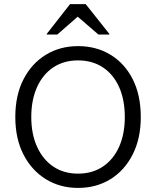

<svg xmlns="http://www.w3.org/2000/svg" viewBox="-20 -911 765 941"><path d="M362.5 10Q274.2 10 204.6 -32.9Q135 -75.8 95 -153.8Q55 -231.7 55 -337.5Q55 -444.2 95 -522.1Q135 -600 204.6 -642.5Q274.2 -685 362.5 -685Q451.7 -685 521.2 -642.9Q590.8 -600.8 630.4 -522.9Q670 -445 670 -337.5Q670 -231.7 630 -153.3Q590 -75 520.8 -32.5Q451.7 10 362.5 10ZM362.5 -60Q432.5 -60 484.2 -94.6Q535.8 -129.2 563.8 -191.7Q591.7 -254.2 591.7 -337.5Q591.7 -421.7 563.8 -484.2Q535.8 -546.7 484.2 -580.8Q432.5 -615 362.5 -615Q292.5 -615 241.2 -580.8Q190 -546.7 161.7 -484.2Q133.3 -421.7 133.3 -337.5Q133.3 -254.2 161.7 -191.7Q190 -129.2 241.2 -94.6Q292.5 -60 362.5 -60ZM209.2 -741.7V-745L323.3 -890.8H400L515.8 -745V-741.7H462.5L360.8 -829.2L260.8 -741.7Z"/></svg>

Font: Funnel Sans Light
Style: Regular
Weight: 300
Designer: NORD ID, Kristian Moeller
Foundry: Dicotype
Version: Version 1.000